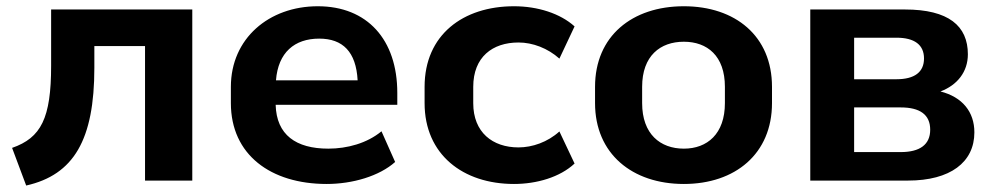

<svg xmlns="http://www.w3.org/2000/svg" viewBox="-20 -569 3128 605"><path d="M62.5 15.6C212.4 -18.1 277.3 -128.4 277.3 -355.5V-423.8H437V0H585.9V-539.1H141.1V-361.8C141.1 -196.3 109.4 -134.8 18.1 -103Z M1009.3 10.7C1091.3 10.7 1175.3 -14.2 1225.1 -58.6L1182.1 -155.3C1136.7 -117.7 1074.2 -100.6 1014.6 -100.6C912.6 -100.6 851.1 -144 848.6 -238.8H1231.9V-276.4C1231.9 -444.3 1137.2 -549.3 981.4 -549.3C827.6 -549.3 707.5 -447.8 707.5 -295.4V-244.1C707.5 -81.5 833 10.7 1009.3 10.7ZM985.8 -447.3C1060.1 -447.3 1102.1 -405.8 1106.9 -315.9H849.6C856.4 -403.8 908.2 -447.3 985.8 -447.3Z M1599.6 10.7C1671.4 10.7 1744.6 -10.7 1790.5 -53.7L1742.7 -154.8C1705.6 -121.1 1657.2 -104.5 1613.8 -104.5C1532.2 -104.5 1471.2 -151.9 1471.2 -243.7V-295.4C1471.2 -389.2 1531.7 -435.1 1613.8 -435.1C1658.7 -435.1 1706.1 -417 1742.7 -384.3L1790.5 -485.8C1745.6 -526.4 1674.8 -549.3 1599.6 -549.3C1439.5 -549.3 1317.9 -459.5 1317.9 -295.4V-244.1C1317.9 -82 1439 10.7 1599.6 10.7Z M2134.8 10.7C2296.9 10.7 2412.6 -84.5 2412.6 -244.1V-295.4C2412.6 -455.6 2296.9 -549.3 2134.8 -549.3C1972.2 -549.3 1855 -455.6 1855 -295.4V-244.1C1855 -84.5 1972.2 10.7 2134.8 10.7ZM2134.8 -100.6C2060.5 -100.6 2003.4 -146.5 2003.4 -244.1V-295.4C2003.4 -393.1 2060.5 -437.5 2134.8 -437.5C2208.5 -437.5 2264.2 -393.1 2264.2 -295.4V-244.1C2264.2 -147 2208.5 -100.6 2134.8 -100.6Z M2841.3 0C2974.1 0 3050.3 -57.6 3050.3 -151.9C3050.3 -216.3 3012.7 -263.2 2943.4 -280.8C2996.6 -300.8 3029.8 -342.8 3029.8 -397.9C3029.8 -487.3 2969.2 -539.1 2831.5 -539.1H2533.2V0ZM2671.4 -230.5H2818.4C2878.4 -230.5 2911.1 -208 2911.1 -160.2C2911.1 -113.3 2878.4 -89.8 2818.4 -89.8H2671.4ZM2671.4 -450.2H2804.7C2861.8 -450.2 2891.6 -427.7 2891.6 -384.8C2891.6 -341.8 2861.8 -319.3 2804.7 -319.3H2671.4Z"/></svg>

Font: Winston
Style: Bold
Weight: 700
Designer: Vernon Adams, Kim Jin-seong, David Berlow, Cristiano Sobral
Foundry: The Winston Project Authors
Version: Version 3.004